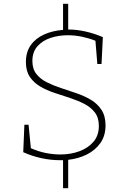

<svg xmlns="http://www.w3.org/2000/svg" viewBox="-20 -845 676 1008"><path d="M311 143V-4Q307 -4 302 -4Q297 -4 293 -4Q247 -4 198 -14.5Q149 -25 102 -46L108 -190H130L142 -67Q180 -50 219.5 -42Q259 -34 297 -34Q351 -34 397 -51Q443 -68 471 -101Q499 -134 499 -184Q499 -227 478 -254.5Q457 -282 423 -299.5Q389 -317 348 -330.5Q307 -344 266 -357.5Q225 -371 191 -391Q157 -411 136.5 -441.5Q116 -472 116 -519Q116 -572 141.5 -608Q167 -644 211.5 -664Q256 -684 311 -688V-825H338V-690H341Q383 -690 429.5 -679.5Q476 -669 520 -650L513 -509H491L481 -631Q449 -644 411.5 -652Q374 -660 336 -660Q288 -660 245.5 -646Q203 -632 176.5 -602Q150 -572 150 -525Q150 -483 171 -456.5Q192 -430 226 -413Q260 -396 301 -382.5Q342 -369 383 -355Q424 -341 458 -320.5Q492 -300 513 -268Q534 -236 534 -187Q534 -132 507 -94Q480 -56 436 -34Q392 -12 338 -6V143Z"/></svg>

Font: Bitter ExtraLight
Style: Regular
Weight: 200
Designer: Sol Matas, and Bitter project Authors
Foundry: Sol Matas
Version: Version 2.001